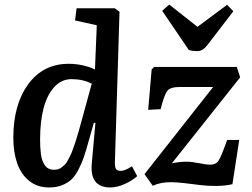

<svg xmlns="http://www.w3.org/2000/svg" viewBox="-20 -803 1097 837"><path d="M687 -755.9 717.8 -783.2 840.8 -686 970.2 -782.2 997.1 -753.9 888.2 -611.8Q875 -594.2 864.3 -587.2Q853.5 -580.1 838.9 -580.1Q819.3 -580.1 803.2 -585ZM481 -100.1Q480 -76.7 485.1 -67.4Q490.2 -58.1 505.9 -58.1Q524.9 -58.1 555.2 -78.1L578.1 -35.2Q559.1 -17.1 525.1 -1.5Q491.2 14.2 460.9 14.2Q371.6 14.2 379.9 -87.9L396 -267.1L389.2 -268.1L366.2 -187Q354.5 -144 345 -116.5Q335.4 -88.9 321 -61.5Q306.6 -34.2 290 -19.3Q273.4 -4.4 249.3 4.9Q225.1 14.2 193.8 14.2Q143.1 14.2 107.4 -14.4Q71.8 -43 54.9 -91.3Q38.1 -139.6 38.1 -203.1Q38.1 -346.7 103 -435.8Q168 -524.9 279.8 -524.9Q311.5 -524.9 343 -517.6Q374.5 -510.3 394 -500L401.9 -692.9L307.1 -713.9L314 -767.1H480L501 -752ZM651.9 -511.2H1012.2L1026.9 -465.8L729 -90.8Q760.7 -98.1 793 -98.1Q815.4 -98.1 848.1 -91.6Q880.9 -85 896 -85Q920.9 -85 932.4 -102.1Q943.8 -119.1 965.8 -180.7Q968.8 -188.5 970.2 -192.9H1022.9L993.2 0Q961.9 7.3 923.3 7.6Q884.8 7.8 854.2 3.9Q823.7 0 786.1 -4.4Q748.5 -8.8 725.1 -8.8Q679.7 -8.8 646 6.8L609.9 -43.9L909.2 -423.8H763.2Q723.6 -423.8 710 -407.5Q696.3 -391.1 680.2 -327.1L626 -324.2L641.1 -500ZM215.8 -63Q225.1 -63 233.2 -65.2Q241.2 -67.4 248.5 -73.2Q255.9 -79.1 262.2 -85Q268.6 -90.8 275.1 -103Q281.7 -115.2 286.6 -125Q291.5 -134.8 298.1 -153.1Q304.7 -171.4 309.3 -185.3Q314 -199.2 321 -223.9Q328.1 -248.5 333 -266.4Q337.9 -284.2 346.2 -314.9L379.9 -438Q342.3 -458 292 -458Q247.6 -458 216.1 -423.1Q184.6 -388.2 169.7 -330.1Q154.8 -272 154.8 -195.8Q154.8 -177.2 155.5 -163.3Q156.2 -149.4 158.2 -132.8Q160.2 -116.2 164.3 -104.7Q168.5 -93.3 175 -83.3Q181.6 -73.2 191.9 -68.1Q202.1 -63 215.8 -63Z"/></svg>

Font: Literata Book SemiBold
Style: Italic
Weight: 600
Italic angle: -3°
Designer: Latin by Veronika Burian and Jose Scaglione. Greek by Irene Vlachou. Cyrillic by Vera Evstafieva
Foundry: TypeTogether
Version: Version 1.003;PS 001.003;hotconv 1.0.88;makeotf.lib2.5.64775